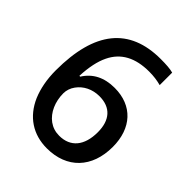

<svg xmlns="http://www.w3.org/2000/svg" viewBox="-204 -981 979 979"><g transform="rotate(45 286.0 -491.5)"><path d="M297 -125C441 -125 530 -218 530 -368C530 -503 452 -588 324 -588C249 -588 194 -560 159 -504H153C156 -569 167 -621 186 -660C222 -735 290 -771 390 -771C422 -771 450 -767 476 -760V-850C455 -856 425 -858 386 -858C161 -858 48 -720 48 -439C48 -374 59 -318 79 -270C120 -176 197 -125 297 -125ZM296 -215C268 -215 244 -223 223 -238C182 -268 158 -323 158 -383C158 -404 165 -426 179 -445C205 -481 248 -503 299 -503C380 -503 423 -454 423 -367C423 -270 377 -215 296 -215Z"/></g></svg>

Font: Noto Naskh Arabic UI Medium
Style: Regular
Weight: 500
Designer: Monotype Design Team, David Williams, Mohamad Dakak and Nizar Qandah
Foundry: Monotype Imaging Inc.
Version: Version 2.014